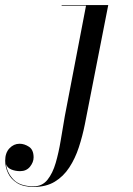

<svg xmlns="http://www.w3.org/2000/svg" viewBox="-188 -480 526 760"><path d="M240.5 -460 148 11.5Q138.5 59 124 103.2Q109.5 147.5 86.2 183Q63 218.5 28.8 239.2Q-5.5 260 -54.5 260Q-95 260 -119.8 244.8Q-144.5 229.5 -156 205.5Q-167.5 181.5 -167.5 156Q-167.5 125 -150.5 107Q-133.5 89 -110.5 89Q-91.5 89 -73.2 101Q-55 113 -55 143Q-55 162 -69.2 179.8Q-83.5 197.5 -108.5 197.5Q-126.5 197.5 -142.5 191.2Q-158.5 185 -164 170Q-160 204.5 -134.2 231Q-108.5 257.5 -54.5 257.5Q-21 257.5 -0.2 231.8Q20.5 206 32.5 164.8Q44.5 123.5 52.5 74.8Q60.5 26 68.5 -20L152.5 -457.5H56V-460Z"/></svg>

Font: Bodoni* 72pt
Style: Italic
Weight: 400
Italic angle: -13°
Version: Version 2.3